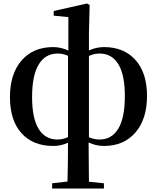

<svg xmlns="http://www.w3.org/2000/svg" viewBox="-20 -821 900 1101"><path d="M490 -500V-34Q519 -21 551 -21Q621 -21 658.5 -83.5Q696 -146 696 -270Q696 -392 658.5 -453Q621 -514 551 -514Q518 -514 490 -500ZM370 -35V-501Q342 -514 311 -514Q240 -514 202 -451.5Q164 -389 164 -265Q164 -143 201.5 -82Q239 -21 309 -21Q342 -21 370 -35ZM490 -633V-532Q533 -551 576 -551Q691 -551 757 -477Q823 -403 823 -271Q823 -138 756.5 -61Q690 16 576 16Q530 16 488 -4Q488 89 490 221L576 230V260H279V230L367 220Q370 114 370 -3Q332 16 285 16Q169 16 103 -57.5Q37 -131 37 -264Q37 -397 103.5 -474Q170 -551 285 -551Q330 -551 372 -531V-723L288 -731V-758L479 -801L494 -792Z"/></svg>

Font: Swei Spring CJKtc
Style: Bold
Weight: 700
Version: Version 1.021